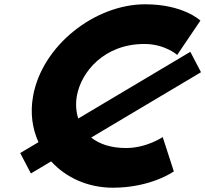

<svg xmlns="http://www.w3.org/2000/svg" viewBox="-20 -860 957 895"><path d="M567.5 -170C495.6 -170 442.4 -189.1 405.2 -218.9L916.9 -523.4L867.2 -618.5L344.7 -307.5C333.8 -341.6 332.2 -378.3 338.3 -413C357.7 -523 464 -655 653 -655C749 -655 806 -604 806 -604L914.2 -764C914.2 -764 835.6 -840 656.6 -840C422.6 -840 175.8 -648 134 -411C120.2 -333 130.7 -260 159.4 -197.3L74.2 -146.6L124 -51.5L218.5 -107.8C287.5 -31.8 390.2 15 505.9 15C684.9 15 790.3 -61 790.3 -61L738.5 -221C738.5 -221 663.5 -170 567.5 -170Z"/></svg>

Font: Hussar Wysoki
Style: Obl
Weight: 700
Foundry: Cannot Into Space Fonts
Version: Version 0.92